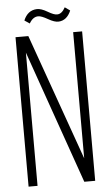

<svg xmlns="http://www.w3.org/2000/svg" viewBox="-57 -859 504 896"><g transform="rotate(-5 195.5 -411.0)"><path d="M281 -819 305 -802Q286 -757 247 -755Q228 -754 198.5 -771Q169 -788 154 -788Q129 -788 112 -758L88 -774Q107 -820 150 -822Q170 -823 199.5 -805.5Q229 -788 243 -789Q265 -789 281 -819ZM82 -624V0H40V-700H100L310 -109V-700H352V0H301Z"/></g></svg>

Font: Bebas Neue Book
Style: Regular
Weight: 400
Designer: Ryoichi Tsunekawa
Foundry: Ryoichi Tsunekawa
Version: Version 001.003